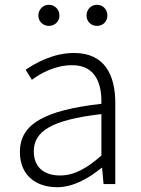

<svg xmlns="http://www.w3.org/2000/svg" viewBox="-20 -768 587 801"><path d="M218 13C286 13 350 -24 404 -68H406L412 0H461V-338C461 -456 416 -547 289 -547C202 -547 128 -505 87 -477L113 -435C150 -463 211 -496 281 -496C382 -496 405 -414 403 -335C168 -308 63 -252 63 -134C63 -35 132 13 218 13ZM230 -36C171 -36 121 -64 121 -137C121 -219 193 -268 403 -292V-119C340 -64 289 -36 230 -36ZM184 -660C209 -660 228 -679 228 -703C228 -728 209 -748 184 -748C159 -748 140 -728 140 -703C140 -679 159 -660 184 -660ZM385 -660C410 -660 428 -679 428 -703C428 -728 410 -748 385 -748C359 -748 341 -728 341 -703C341 -679 359 -660 385 -660Z"/></svg>

Font: Noto Sans JP Light
Style: Regular
Weight: 300
Designer: Ryoko NISHIZUKA (kana & ideographs); Paul D. Hunt (Latin, Greek & Cyrillic); Wenlong ZHANG (bopomofo); Sandoll Communica
Foundry: Adobe Systems Incorporated
Version: Version 1.004;PS 1.004;hotconv 1.0.82;makeotf.lib2.5.63406